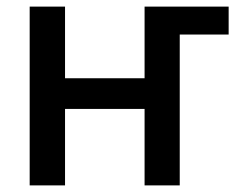

<svg xmlns="http://www.w3.org/2000/svg" viewBox="-20 -561 727 581"><path d="M480 -456.5V-541H671.9V-456.5ZM443.8 -324.2V-231.4H148.9V-324.2ZM176.8 -541V0H69.8V-541ZM523.9 -541V0H417.5V-541Z"/></svg>

Font: Inter 17pt Medium
Style: Regular
Weight: 500
Version: Version 4.001;git-66647c0bb